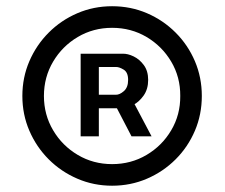

<svg xmlns="http://www.w3.org/2000/svg" viewBox="-20 -757 711 608"><path d="M235.4 -325.2V-586.9H368.2Q384.3 -587.4 403.1 -578.4Q421.9 -569.3 435.5 -550.8Q449.2 -532.2 449.2 -503.9Q449.2 -475.1 435.1 -454.8Q420.9 -434.6 401.4 -424.3Q381.8 -414.1 364.3 -414.1H268.6V-457H346.7Q358.4 -456.5 372.1 -468.3Q385.7 -480 385.7 -503.9Q385.7 -527.8 371.8 -536.4Q357.9 -544.9 347.7 -544.9H293V-325.2ZM394.5 -449.2 460 -325.2H396.5L332 -449.2ZM335 -168.9Q276.4 -168.9 224.9 -191.2Q173.3 -213.4 134.3 -252.4Q95.2 -291.5 73 -343Q50.8 -394.5 50.8 -453.1Q50.8 -511.7 73 -563.2Q95.2 -614.7 134.3 -653.8Q173.3 -692.9 224.9 -715.1Q276.4 -737.3 335 -737.3Q394 -737.3 445.6 -715.1Q497.1 -692.9 536.1 -653.8Q575.2 -614.7 597.2 -563.2Q619.1 -511.7 619.1 -453.1Q619.1 -394.5 597.2 -343Q575.2 -291.5 536.1 -252.4Q497.1 -213.4 445.6 -191.2Q394 -168.9 335 -168.9ZM335 -237.3Q395 -237.3 444.1 -266.4Q493.2 -295.4 522.2 -344.5Q551.3 -393.6 550.8 -453.1Q551.3 -512.7 522.2 -561.8Q493.2 -610.8 444.1 -639.9Q395 -668.9 335 -668.9Q275.4 -668.9 226.3 -639.9Q177.2 -610.8 148.2 -561.8Q119.1 -512.7 119.1 -453.1Q119.1 -393.6 148.2 -344.5Q177.2 -295.4 226.3 -266.4Q275.4 -237.3 335 -237.3Z"/></svg>

Font: Inter V
Style: Weight 400 Optical size 14.0
Weight: 400
Designer: Rasmus Andersson
Foundry: rsms
Version: Version 4.000;git-4fc901f